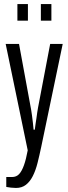

<svg xmlns="http://www.w3.org/2000/svg" viewBox="-20 -743 335 949"><path d="M59 186Q48 186 34.5 184.5Q21 183 11 181V132H39Q61 132 74.5 117.5Q88 103 98.5 73.5Q109 44 117 0L8 -526H74L134 -200Q136 -191 138 -173.5Q140 -156 142.5 -137Q145 -118 146 -102H152Q153 -114 155.5 -128.5Q158 -143 160 -158Q162 -173 164 -187Q166 -201 168 -211L228 -526H290L184 -18Q175 25 165.5 62.5Q156 100 142 127.5Q128 155 108 170.5Q88 186 59 186ZM66 -641V-723H118V-641ZM182 -641V-723H234V-641Z"/></svg>

Font: Archivo ExtraCondensed Light
Style: Regular
Weight: 300
Width: 2
Designer: Hector Gatti
Foundry: Omnibus-Type
Version: Version 2.001